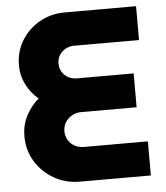

<svg xmlns="http://www.w3.org/2000/svg" viewBox="-51 -746 682 791"><g transform="rotate(-5 290.0 -350.0)"><path d="M248 0Q189 0 141 -27.5Q93 -55 64.5 -101.5Q36 -148 36 -207Q36 -251 55.5 -289.5Q75 -328 108 -356Q76 -383 57.5 -420Q39 -457 39 -498Q39 -556 67 -601.5Q95 -647 142 -673.5Q189 -700 246 -700H541V-560H272Q253 -560 237 -551Q221 -542 211.5 -527Q202 -512 202 -492Q202 -473 211.5 -457.5Q221 -442 237 -433.5Q253 -425 272 -425H507V-285H277Q256 -285 239 -275Q222 -265 212 -249Q202 -233 202 -212Q202 -192 212 -175.5Q222 -159 239 -150Q256 -141 277 -141H541V0Z"/></g></svg>

Font: MuseoModerno Thin
Style: Bold
Weight: 700
Version: Version 1.003